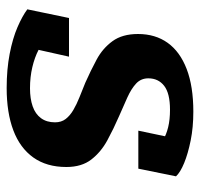

<svg xmlns="http://www.w3.org/2000/svg" viewBox="-32 -557 600 576"><g transform="rotate(90 268.0 -269.0)"><path d="M244 11Q188 11 141.5 2Q95 -7 61.5 -21.5Q28 -36 8 -51L34 -176H150L120 -42Q102 -50 94.5 -61Q87 -72 88 -85Q89 -98 96 -109Q108 -96 130 -84.5Q152 -73 181.5 -66Q211 -59 245 -59Q276 -59 299 -67Q322 -75 334.5 -92Q347 -109 347 -134Q347 -153 337 -166Q327 -179 310 -189Q293 -199 271.5 -207.5Q250 -216 228 -225Q192 -241 158.5 -259Q125 -277 103.5 -306.5Q82 -336 82 -383Q82 -435 108.5 -472Q135 -509 187 -529Q239 -549 315 -549Q362 -549 401.5 -541Q441 -533 469 -521.5Q497 -510 509 -497L486 -384H372L394 -489Q406 -489 415.5 -480.5Q425 -472 429 -459.5Q433 -447 428 -435Q417 -448 400.5 -458Q384 -468 361.5 -473.5Q339 -479 309 -479Q260 -479 237.5 -461.5Q215 -444 215 -414Q215 -392 230.5 -377.5Q246 -363 272.5 -351Q299 -339 329 -326Q366 -310 401 -291Q436 -272 458.5 -243Q481 -214 481 -168Q481 -109 452.5 -69Q424 -29 371 -9Q318 11 244 11Z"/></g></svg>

Font: Roboto Serif SemiBold
Style: Italic
Weight: 600
Italic angle: -10°
Version: Version 1.007